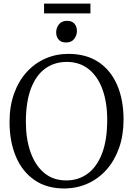

<svg xmlns="http://www.w3.org/2000/svg" viewBox="-20 -1056 754 1087"><path d="M350 11Q247 12.5 176.5 -35.8Q106 -84 70 -169.5Q34 -255 34 -365.5Q34 -454.5 59.5 -525.8Q85 -597 130.8 -647.5Q176.5 -698 237 -724.5Q297.5 -751 367 -751Q468 -751 537.5 -704.8Q607 -658.5 643.2 -574.8Q679.5 -491 679.5 -378.5Q679.5 -290.5 654.2 -219Q629 -147.5 584 -96.5Q539 -45.5 479.2 -18Q419.5 9.5 350 11ZM355 -34.5Q424 -34.5 476.2 -72.8Q528.5 -111 557.8 -187.5Q587 -264 587 -378.5Q587 -474.5 560.8 -548.2Q534.5 -622 483 -663.8Q431.5 -705.5 358 -705.5Q288.5 -705.5 236.5 -668.2Q184.5 -631 155.5 -555.5Q126.5 -480 126.5 -365.5Q126.5 -269 153 -194.2Q179.5 -119.5 230.2 -77Q281 -34.5 355 -34.5ZM353 -815.5Q326 -815.5 312 -831.8Q298 -848 298 -873Q298 -897.5 313.5 -917.8Q329 -938 360 -938H361Q387.5 -938 401.5 -921.8Q415.5 -905.5 415.5 -881Q415.5 -856 400.2 -835.8Q385 -815.5 354 -815.5ZM492 -1035.5V-980H229.5V-1035.5Z"/></svg>

Font: Merriweather 28pt Light
Style: Regular
Weight: 300
Version: Version 2.100